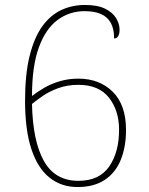

<svg xmlns="http://www.w3.org/2000/svg" viewBox="-20 -744 599 774"><path d="M293 10Q227 10 179.5 -28Q132 -66 106.5 -143Q81 -220 81 -338Q81 -445 99.5 -519Q118 -593 150.5 -638Q183 -683 227 -703.5Q271 -724 322 -724Q373 -724 403.5 -709Q434 -694 448 -671Q462 -648 462 -624Q462 -608 456.5 -598.5Q451 -589 440 -589Q440 -628 426.5 -652Q413 -676 387 -687.5Q361 -699 321 -699Q260 -699 212 -663.5Q164 -628 136.5 -552.5Q109 -477 109 -357Q132 -375 160 -391Q188 -407 222.5 -417Q257 -427 296 -427Q381 -427 434.5 -374Q488 -321 488 -220Q488 -152 467 -100Q446 -48 402.5 -19Q359 10 293 10ZM296 -15Q380 -15 420 -72.5Q460 -130 460 -221Q460 -298 419.5 -350Q379 -402 296 -402Q251 -402 214.5 -388.5Q178 -375 152 -357Q126 -339 109 -325Q112 -175 157 -95Q202 -15 296 -15Z"/></svg>

Font: Noto Serif Bengali Thin
Style: Regular
Weight: 250
Version: Version 2.003